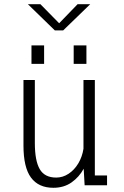

<svg xmlns="http://www.w3.org/2000/svg" viewBox="-20 -880 590 912"><path d="M233.5 12Q163 12 127.2 -36.5Q91.5 -85 91.5 -188V-500H145.5V-201Q145.5 -116.5 168.8 -76.5Q192 -36.5 247 -36.5Q278.5 -36.5 306 -54.8Q333.5 -73 352 -104Q370.5 -135 376.5 -173.5V-500H430.5V-46.5H488.5V0H382L377.5 -78.5Q356 -39 319.8 -13.5Q283.5 12 233.5 12ZM129.5 -664.5H189.5V-576.5H129.5ZM330 -664.5H390.5V-576.5H330ZM112.5 -860H172L261 -769.5L348.5 -860H408.5L280 -735.5H240.5Z"/></svg>

Font: Trispace SemiCondensed ExtraLight
Style: Regular
Weight: 200
Width: 4
Designer: Tyler Finck
Foundry: Etcetera Type Company
Version: Version 1.210; ttfautohint (v1.8.3)